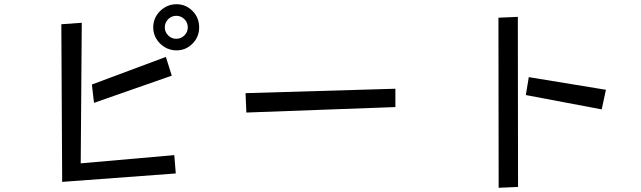

<svg xmlns="http://www.w3.org/2000/svg" viewBox="-20 -841 3040 911"><path d="M817 -602Q787 -602 762 -617Q737 -632 722 -656.5Q707 -681 707 -711Q707 -742 722 -766.5Q737 -791 762 -806Q787 -821 817 -821Q862 -821 893.5 -789Q925 -757 925 -711Q925 -666 893.5 -634Q862 -602 817 -602ZM871 -711Q871 -734 855 -750Q839 -766 816 -766Q794 -766 778 -750Q762 -734 762 -711Q762 -689 778 -673Q794 -657 816 -657Q839 -657 855 -673Q871 -689 871 -711ZM271 -726 368 -733 363 -66 807 -105 814 -18 275 22ZM416 -440 767 -571 795 -482 426 -353Z M1145 -399 1856 -420V-333L1149 -307Z M2345 -757 2437 -761 2438 46 2346 50ZM2489 -475 2855 -415 2835 -322 2475 -390Z"/></svg>

Font: Stick
Style: Regular
Weight: 400
Designer: Fontworks Inc.
Foundry: Fontworks Inc.
Version: Version 1.100